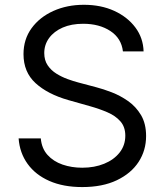

<svg xmlns="http://www.w3.org/2000/svg" viewBox="-20 -757 678 790"><path d="M485.8 -545.4Q479.5 -599.6 434.1 -629.4Q388.7 -659.2 322.3 -659.2Q273.9 -659.2 238 -643.6Q202.1 -627.9 182.1 -600.6Q162.1 -573.2 162.1 -538.6Q162.1 -509.3 176 -488.5Q189.9 -467.8 211.9 -454.1Q233.9 -440.4 258.1 -431.6Q282.2 -422.9 302.7 -417.5L376.5 -397.9Q404.8 -390.6 439.7 -377.2Q474.6 -363.8 506.8 -341.3Q539.1 -318.8 560.1 -283.7Q581.1 -248.5 581.1 -197.3Q581.1 -138.2 550.3 -90.8Q519.5 -43.5 460.7 -15.4Q401.9 12.7 318.4 12.7Q240.2 12.7 183.1 -12.5Q126 -37.6 93.5 -82.8Q61 -127.9 56.6 -187.5H147.9Q151.4 -146.5 175.5 -119.6Q199.7 -92.8 237.3 -79.8Q274.9 -66.9 318.4 -66.9Q368.7 -66.9 408.7 -83.3Q448.7 -99.6 472.2 -129.4Q495.6 -159.2 495.6 -198.7Q495.6 -234.9 475.3 -257.8Q455.1 -280.8 422.1 -294.9Q389.2 -309.1 351.1 -319.8L261.2 -345.2Q175.8 -369.6 126.2 -415Q76.7 -460.4 76.7 -534.2Q76.7 -595.2 109.9 -640.9Q143.1 -686.5 199.5 -711.9Q255.9 -737.3 325.2 -737.3Q395.5 -737.3 450.2 -712.2Q504.9 -687 537.1 -643.8Q569.3 -600.6 570.8 -545.4Z"/></svg>

Font: Sahel VF Regular
Style: Regular
Weight: 400
Foundry: Saber Rastikerdar (saber.rastikerdar@gmail.com)
Version: Version 3.4.0